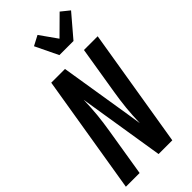

<svg xmlns="http://www.w3.org/2000/svg" viewBox="-305 -1055 1117 1117"><g transform="rotate(-45 253.0 -496.5)"><path d="M3 0 124 -735H237L309 -288L322 -204Q323 -234 324.5 -263.5Q326 -293 329 -322.5Q332 -352 336 -381.5Q340 -411 345 -441L393 -735H506L385 0H272L187 -531Q186 -501 184.5 -471.5Q183 -442 180 -412.5Q177 -383 173 -353.5Q169 -324 164 -294L116 0ZM271 -815 203 -956 264 -988 339 -882 451 -993 503 -951 387 -815Z"/></g></svg>

Font: Iosevka
Style: Bold Italic
Weight: 700
Italic angle: -9°
Monospace: yes
Designer: Belleve Invis
Foundry: Belleve Invis
Version: Version 32.5.0; ttfautohint (v1.8.4)